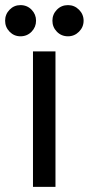

<svg xmlns="http://www.w3.org/2000/svg" viewBox="-33 -731 347 751"><path d="M96 -530H184V0H96ZM47 -589Q22 -589 4.5 -607Q-13 -625 -13 -650Q-13 -675 4.5 -693Q22 -711 47 -711Q73 -711 90.5 -693Q108 -675 108 -650Q108 -625 90.5 -607Q73 -589 47 -589ZM233 -589Q207 -589 189.5 -607Q172 -625 172 -650Q172 -675 189.5 -693Q207 -711 233 -711Q258 -711 276 -693Q294 -675 294 -650Q294 -625 276 -607Q258 -589 233 -589Z"/></svg>

Font: Golos UI VF
Style: Regular
Weight: 400
Designer: A.Korolkova, Vitaly Kuzmin
Foundry: ParaType Ltd
Version: Version 2.000